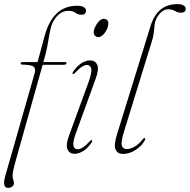

<svg xmlns="http://www.w3.org/2000/svg" viewBox="-29 -738 920 930"><path d="M71 -431Q71 -437.5 80.5 -437.5H153L187 -563.5Q206 -634 244.8 -672Q283.5 -710 344 -710Q367 -710 377.2 -703.2Q387.5 -696.5 387.5 -687Q387.5 -666.5 365.5 -666.5Q349 -666.5 336.5 -676Q324 -685.5 302.5 -685.5Q271.5 -685.5 247.8 -660.5Q224 -635.5 216 -599Q209.5 -569.5 204 -535Q198.5 -500.5 191 -473L181 -437.5H287Q293 -437.5 293 -432.5Q293 -424 277 -424H177.5L41.5 60.5Q37 77 34.5 89.8Q32 102.5 32 112.5Q32 125 35.2 132.8Q38.5 140.5 38.5 149.5Q38.5 159.5 30.2 165.8Q22 172 10.5 172Q-19.5 172 -4 116L139.5 -385.5Q144.5 -404.5 134.8 -414.2Q125 -424 80.5 -425Q71 -425 71 -431ZM448 -558.5Q435 -558.5 429 -567.5Q423 -576.5 425.5 -588.5Q428.5 -606 443.2 -626.5Q458 -647 473.5 -647Q486 -647 492 -638Q498 -629 495 -616.5Q492.5 -597.5 477.8 -578Q463 -558.5 448 -558.5ZM339 -94Q322.5 -49 327 -32Q331.5 -15 347 -15Q357.5 -15 371.2 -23Q385 -31 405 -53Q412 -61 416 -59Q420 -56.5 415.5 -49Q397 -21 375 -7Q353 7 332.5 7Q308 7 298.2 -14.2Q288.5 -35.5 305 -80.5L398.5 -336Q417 -386.5 413 -405Q409 -423.5 392.5 -423.5Q382 -423.5 368.5 -415.2Q355 -407 335 -385.5Q327.5 -377.5 324 -379.5Q320 -381.5 324.5 -389.5Q343 -417.5 365 -431.5Q387 -445.5 407.5 -445.5Q432.5 -445.5 442 -424Q451.5 -402.5 433.5 -354Z M829.5 -718Q851.5 -718 861 -711.2Q870.5 -704.5 870.5 -696Q870.5 -676.5 847 -676.5Q832 -676.5 818.5 -684.8Q805 -693 785 -693Q761.5 -693 741.5 -668.2Q721.5 -643.5 719.5 -613.5Q717.5 -592 715.2 -574.8Q713 -557.5 707 -539.5L572.5 -103Q556 -50 561 -33Q566 -16 585 -16Q602 -16 622.2 -27.2Q642.5 -38.5 663 -64Q667 -70 671 -69Q676.5 -68.5 673.5 -60.5Q658.5 -31 628 -11.8Q597.5 7.5 567.5 7.5Q540.5 7.5 531 -13.5Q521.5 -34.5 537.5 -86.5L700 -611.5Q733 -718 829.5 -718Z"/></svg>

Font: Fraunces 72pt S000 Thin
Style: Italic
Weight: 100
Italic angle: -16°
Version: Version 1.000; ttfautohint (v1.8.3)